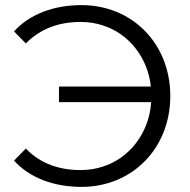

<svg xmlns="http://www.w3.org/2000/svg" viewBox="-20 -726 746 752"><path d="M572 -326C570 -293 563 -263 552 -235C510 -130 415 -60 296 -60C212 -60 140 -84 81 -144L35 -97C96 -29 192 6 299 6C498 6 647 -145 647 -350C647 -555 498 -706 299 -706C192 -706 96 -671 35 -603L81 -556C140 -615 212 -640 296 -640C415 -640 510 -570 552 -465C561 -441 568 -415 571 -387H211V-326Z"/></svg>

Font: Montserrat Z
Style: Regular
Weight: 400
Designer: Julieta Ulanovsky
Foundry: Julieta Ulanovsky
Version: Version 8.000